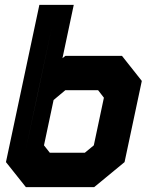

<svg xmlns="http://www.w3.org/2000/svg" viewBox="-20 -770 623 790"><path d="M86.5 0 4.5 -103 142 -750H283.5L237 -530.5L249 -540H482L563.5 -437L492.5 -103L367.5 0ZM136.5 -67.5 82 -135.5 134.5 -381.5 241.5 -469.5H440.5L487.5 -411.5L428.5 -135.5L345 -67.5ZM185 -141.5H329L366 -172L407.5 -368L383.5 -399H249L200.5 -358.5L161 -172ZM136.5 -67.5H345L428.5 -135.5L487.5 -411.5L440.5 -469.5H241.5L134.5 -381.5L198.5 -683L82 -135.5Z"/></svg>

Font: Tourney Black
Style: Italic
Weight: 900
Italic angle: -12°
Version: Version 1.015